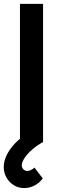

<svg xmlns="http://www.w3.org/2000/svg" viewBox="-24 -740 325 1000"><path d="M102.7 239.5Q71.2 239.5 47.1 224.1Q22.9 208.7 9.2 183.8Q-4.5 158.9 -4.5 130.3Q-4.5 94.5 15.7 58.3Q35.9 22.1 70.3 -9Q104.8 -40.1 147.7 -60.5L200.3 0Q169.8 16.2 144.6 38.1Q119.4 59.9 104.5 82Q89.5 104.2 89.5 121.2Q89.5 133.7 98 142Q106.5 150.3 118.5 150.3Q127 150.3 136.6 145.8Q146.2 141.3 155.5 133L198.8 189.3Q181.1 213.2 155.5 226.4Q129.8 239.5 102.7 239.5ZM80 0V-720H200.3V0Z"/></svg>

Font: Manrope ExtraLight
Style: Regular
Weight: 200
Designer: Mikhail Sharanda
Foundry: Mikhail Sharanda
Version: Version 4.505